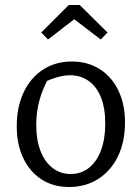

<svg xmlns="http://www.w3.org/2000/svg" viewBox="-20 -739 558 768"><path d="M256 9Q193 9 146 -21.5Q99 -52 73 -106.5Q47 -161 47 -234Q47 -311 74.5 -369.5Q102 -428 152 -460.5Q202 -493 267 -493Q331 -493 379 -462.5Q427 -432 453.5 -377Q480 -322 480 -250Q480 -172 452 -114Q424 -56 373.5 -23.5Q323 9 256 9ZM262 -43Q304 -43 335 -67Q366 -91 383.5 -136.5Q401 -182 401 -245Q401 -306 384 -349Q367 -392 335 -415Q303 -438 260 -438Q233 -438 201.5 -428Q170 -418 133 -398L176 -430Q151 -385 138 -338.5Q125 -292 125 -240Q125 -178 142.5 -134Q160 -90 191 -66.5Q222 -43 262 -43ZM299 -719 410 -609 383 -581 277 -662 172 -581 145 -609 255 -719Z"/></svg>

Font: Piazzolla 24pt
Style: Regular
Weight: 400
Designer: Juan Pablo del Peral
Foundry: Huerta Tipografica
Version: Version 2.005